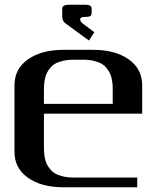

<svg xmlns="http://www.w3.org/2000/svg" viewBox="-20 -795 707 815"><path d="M244.1 -754.4Q244.1 -762.2 245.4 -765.6Q246.6 -769 253.7 -772Q260.7 -774.9 275.4 -774.9H337.9Q349.1 -774.9 356 -773.4Q362.8 -772 365.5 -768.3Q368.2 -764.6 368.7 -762.2Q369.1 -759.8 369.1 -754.4V-743.7Q369.1 -731.4 364 -727.3Q358.9 -723.1 337.9 -723.1Q320.3 -723.1 320.3 -712.4Q320.3 -705.6 328.6 -697.3L380.4 -658.2L357.4 -623L257.8 -695.8Q244.6 -706.1 244.1 -723.1ZM583.5 -312.5H166.5V-172.9Q166.5 -159.7 167 -149.9Q167.5 -140.1 170.2 -125.5Q172.9 -110.8 177.7 -100.3Q182.6 -89.8 191.9 -78.1Q201.2 -66.4 213.9 -58.8Q226.6 -51.3 246.6 -46.4Q266.6 -41.5 291.5 -41.5H562.5V0H250Q156.2 0 98.9 -40.3Q41.5 -80.6 41.5 -149.9V-433.1Q41.5 -502.9 98.9 -543.2Q156.2 -583.5 250 -583.5H375Q468.8 -583.5 526.1 -543.2Q583.5 -502.9 583.5 -433.1ZM166.5 -354H458.5V-410.6Q458.5 -423.8 458 -433.3Q457.5 -442.9 454.8 -457.5Q452.1 -472.2 447.3 -482.7Q442.4 -493.2 433.1 -505.1Q423.8 -517.1 411.1 -524.4Q398.4 -531.7 378.4 -536.6Q358.4 -541.5 333.5 -541.5H291.5Q266.6 -541.5 246.6 -536.6Q226.6 -531.7 213.9 -524.4Q201.2 -517.1 191.9 -505.1Q182.6 -493.2 177.7 -482.7Q172.9 -472.2 170.2 -457.5Q167.5 -442.9 167 -433.3Q166.5 -423.8 166.5 -410.6Z"/></svg>

Font: Gputeks
Style: Bold
Weight: 600
Width: 8
Version: Version 0.9